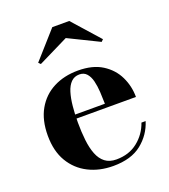

<svg xmlns="http://www.w3.org/2000/svg" viewBox="-132 -799 796 905"><g transform="rotate(-20 266.5 -347.0)"><path d="M282 10Q212.5 10 157.8 -17.8Q103 -45.5 71.2 -99Q39.5 -152.5 39.5 -230Q39.5 -307.5 70 -361Q100.5 -414.5 154.2 -442.2Q208 -470 277.5 -470Q351 -470 398.5 -440Q446 -410 469.2 -362Q492.5 -314 492.5 -259.5H106.5V-279.5H344Q343.5 -309 341.8 -339.2Q340 -369.5 333.8 -394.8Q327.5 -420 314 -435.2Q300.5 -450.5 277.5 -450.5Q252.5 -450.5 236 -434Q219.5 -417.5 210.5 -388.2Q201.5 -359 197.8 -321Q194 -283 194 -240Q194 -191.5 198.8 -150.2Q203.5 -109 215.5 -78.5Q227.5 -48 249.5 -31Q271.5 -14 306 -14Q369.5 -14 413.2 -48.8Q457 -83.5 475.5 -137H496.5Q477 -74 424.5 -32Q372 10 282 10ZM124.5 -558.5 114.5 -568.5 234.5 -703.5H319.5L439.5 -568.5L429.5 -558.5L276.5 -633.5Z"/></g></svg>

Font: Bodoni Moda
Style: Bold
Weight: 700
Designer: Owen Earl
Foundry: indestructible type
Version: Version 2.005